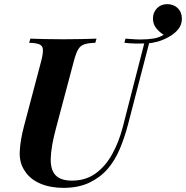

<svg xmlns="http://www.w3.org/2000/svg" viewBox="-20 -895 900 929"><path d="M287 14Q224 14 175.5 -6.5Q127 -27 102 -65Q73 -105 75.5 -161Q78 -217 97 -288L180 -602Q189 -638 187.5 -656Q186 -674 170.5 -680.5Q155 -687 121 -688L127 -708Q152 -707 197 -706Q242 -705 288 -705Q335 -705 375.5 -706Q416 -707 447 -708L441 -688Q407 -687 388 -680.5Q369 -674 358.5 -656.5Q348 -639 338 -602L250 -271Q227 -184 225.5 -128.5Q224 -73 249 -47Q274 -21 328 -21Q394 -21 442 -55.5Q490 -90 522.5 -148.5Q555 -207 574 -280L680 -693L683 -685Q658 -684 632.5 -684.5Q607 -685 582 -688L587 -708Q606 -707 623 -705.5Q640 -704 660 -704Q694 -704 723 -708.5Q752 -713 779 -731L777 -724Q756 -735 738 -756Q720 -777 720 -805Q720 -835 739.5 -855Q759 -875 789 -875Q820 -875 840 -855.5Q860 -836 860 -804Q860 -775 842 -753Q824 -731 796 -716Q769 -701 744 -694Q719 -687 695 -685L703 -692L599 -291Q582 -227 559 -173Q536 -119 502 -79Q466 -37 413 -11.5Q360 14 287 14Z"/></svg>

Font: Playfair Display
Style: Bold Italic
Weight: 700
Italic angle: -14°
Designer: Claus Eggers Sørensen
Foundry: Claus Eggers Sørensen
Version: Version 1.203